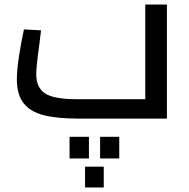

<svg xmlns="http://www.w3.org/2000/svg" viewBox="-20 -520 829 842"><path d="M54 0ZM712 -500V0H321Q229 0 171 -15Q113 -30 83.5 -67.5Q54 -105 54 -172Q54 -214 63.5 -275Q73 -336 85 -391L160 -387L151 -313Q139 -229 139 -194Q139 -136 177.5 -110.5Q216 -85 316 -85H617V-500ZM285 80H370V175H285ZM419 80H503V175H419ZM353 211H435V302H353Z"/></svg>

Font: Cairo SemiBold
Style: Regular
Weight: 600
Designer: Mohamed Gaber, the designers of Titillium
Foundry: Kief Type Foundry
Version: Version 2.009; ttfautohint (v1.5.33-1714) -l 8 -r 50 -G 200 